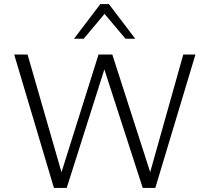

<svg xmlns="http://www.w3.org/2000/svg" viewBox="-20 -927 1034 947"><path d="M684 0 471 -658H534L741 -15H703L884 -658H944L746 0ZM246 0 50 -658H116L301 -16H264L466 -658H518L309 0ZM599 -736 486 -870 475 -907H517L647 -736ZM345 -736 475 -907H517L506 -871L393 -736Z"/></svg>

Font: Ysabeau Office Light
Style: Regular
Weight: 300
Designer: Christian Thalmann (Catharsis Fonts)
Version: Version 2.001;gftools[0.9.30]; featfreeze: tnum,lnum,ss02